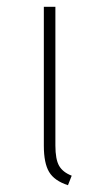

<svg xmlns="http://www.w3.org/2000/svg" viewBox="-20 -540 294 565"><path d="M143 -520V-112Q143 -71 154 -52Q165 -33 191 -23L180 5Q140 -8 124.5 -34Q109 -60 109 -111V-520Z"/></svg>

Font: FiraSans
Style: Regular
Weight: 200
Designer: Carrois Corporate & Edenspiekermann AG
Foundry: Carrois Corporate GbR & Edenspiekermann AG
Version: Version 3.106;PS 003.106;hotconv 1.0.70;makeotf.lib2.5.58329